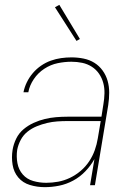

<svg xmlns="http://www.w3.org/2000/svg" viewBox="-20 -765 540 793"><path d="M165 8Q133 8 103.5 -1Q74 -10 55.5 -32Q37 -54 32 -84.5Q27 -115 32 -146Q36 -170 47 -192.5Q58 -215 77 -231Q96 -247 119 -257.5Q142 -268 165 -273.5Q188 -279 211.5 -281Q235 -283 258 -283H399L407 -334Q411 -357 411.5 -379.5Q412 -402 406.5 -422.5Q401 -443 389 -460.5Q377 -478 359 -489.5Q341 -501 319.5 -505.5Q298 -510 275 -510Q247 -510 218 -504Q189 -498 163 -481Q137 -464 119.5 -438Q102 -412 97 -384H77Q81 -405 91 -425.5Q101 -446 116 -463.5Q131 -481 150 -494Q169 -507 190 -514.5Q211 -522 232.5 -525Q254 -528 275 -528Q301 -528 325.5 -523Q350 -518 370 -505.5Q390 -493 404 -473.5Q418 -454 424.5 -431Q431 -408 431 -382.5Q431 -357 427 -331L372 0H352L370 -108Q355 -81 332.5 -57.5Q310 -34 282 -19Q254 -4 224 2Q194 8 165 8ZM171 -10Q195 -10 220 -14.5Q245 -19 269 -30.5Q293 -42 313.5 -59.5Q334 -77 348.5 -99Q363 -121 371.5 -145Q380 -169 384 -194L396 -265H258Q238 -265 216.5 -263.5Q195 -262 174 -257Q153 -252 132 -243.5Q111 -235 93.5 -221Q76 -207 65.5 -187Q55 -167 51 -146Q47 -118 52 -91Q57 -64 74 -44.5Q91 -25 117 -17.5Q143 -10 171 -10ZM296 -596 207 -735 225 -745 310 -604Z"/></svg>

Font: Iosevka SS04 Thin
Style: Italic
Weight: 100
Italic angle: -9°
Monospace: yes
Designer: Belleve Invis
Foundry: Belleve Invis
Version: Version 19.0.0; ttfautohint (v1.8.4)